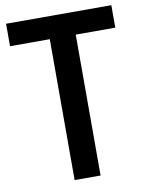

<svg xmlns="http://www.w3.org/2000/svg" viewBox="-88 -856 701 918"><g transform="rotate(-10 262.5 -396.5)"><path d="M199 0V-684H6V-793H517V-684H325V0Z"/></g></svg>

Font: Kdam Thmor Pro
Style: Regular
Weight: 400
Designer: Sovichet Tep, Longdey Hak
Foundry: Anagata Design
Version: Version 1.003; ttfautohint (v1.8.4.7-5d5b)